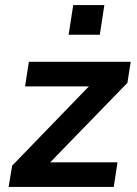

<svg xmlns="http://www.w3.org/2000/svg" viewBox="-20 -738 541 758"><path d="M14 0 28 -84 360 -427V-397H79L94 -494H496L483 -411L146 -64V-97H444L429 0ZM251 -601 269 -718H392L374 -601Z"/></svg>

Font: Nunito Sans 10pt
Style: Bold Italic
Weight: 700
Italic angle: -9°
Designer: Vernon Adams
Foundry: Vernon Adams
Version: Version 3.101;gftools[0.9.27]